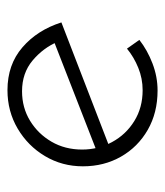

<svg xmlns="http://www.w3.org/2000/svg" viewBox="17 -462 452 527"><g transform="rotate(-90 243.5 -198.0)"><path d="M259 8Q198 8 151 -19Q104 -46 77.5 -92.5Q51 -139 51 -197Q51 -254 79 -301Q107 -348 154.5 -376Q202 -404 260 -404Q330 -404 377.5 -363Q425 -322 446 -256L104 -124L90 -158L403 -280L393 -266Q376 -306 341.5 -335Q307 -364 257 -364Q212 -364 176 -342Q140 -320 118.5 -283Q97 -246 97 -199Q97 -155 117.5 -117Q138 -79 175 -56Q212 -33 260 -33Q292 -33 321.5 -45Q351 -57 374 -76L398 -42Q370 -20 333.5 -6Q297 8 259 8Z"/></g></svg>

Font: Josefin Sans Thin Light
Style: Regular
Weight: 300
Version: Version 2.000